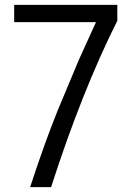

<svg xmlns="http://www.w3.org/2000/svg" viewBox="-20 -767 540 787"><path d="M460.9 -682.1Q314.9 -390.6 189.5 0H103.5Q163.1 -182.1 215.3 -311.5L302.7 -520.5L373.5 -676.3H38.1V-747.1H460.9Z"/></svg>

Font: Armata
Style: Regular
Weight: 400
Designer: Viktoriya Grabowska
Foundry: Viktoriya Grabowska
Version: Version 1.002